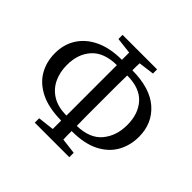

<svg xmlns="http://www.w3.org/2000/svg" viewBox="-162 -865 1050 1050"><g transform="rotate(45 363.0 -339.5)"><path d="M130 -348Q130 -291 151.5 -246.5Q173 -202 216 -176Q259 -150 324 -150Q324 -193 324 -235.5Q324 -278 324 -319V-366Q324 -410 324 -453.5Q324 -497 324 -540Q226 -539 178 -486Q130 -433 130 -348ZM403 -319Q403 -279 403 -236Q403 -193 404 -150Q502 -152 549 -208Q596 -264 596 -349Q596 -435 548.5 -487.5Q501 -540 404 -540Q403 -497 403 -454.5Q403 -412 403 -368ZM229 -647V-679H496V-647L405 -635Q404 -622 404 -608Q404 -594 404 -580Q543 -579 615 -515Q687 -451 687 -348Q687 -282 657 -228Q627 -174 564.5 -142Q502 -110 404 -110Q404 -94 404 -77.5Q404 -61 405 -45L496 -34V0H229V-34L323 -45Q323 -61 323 -77.5Q323 -94 323 -110Q225 -111 162 -142.5Q99 -174 68.5 -227Q38 -280 38 -347Q38 -416 72 -468.5Q106 -521 169.5 -550.5Q233 -580 323 -580Q323 -594 323 -608Q323 -622 323 -636Z"/></g></svg>

Font: Source Serif 4 Subhead
Style: Regular
Weight: 400
Designer: Frank Grießhammer
Foundry: Adobe Systems Incorporated
Version: Version 4.004;hotconv 1.0.117;makeotfexe 2.5.65602